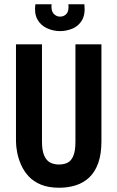

<svg xmlns="http://www.w3.org/2000/svg" viewBox="-20 -868 551 901"><path d="M258 13Q208 13 172.5 -1.5Q137 -16 114.5 -40.5Q92 -65 79 -94.5Q66 -124 60.5 -153Q55 -182 55 -205V-660H177V-203Q177 -163 187 -139Q197 -115 215 -105.5Q233 -96 256 -96Q281 -96 298 -105Q315 -114 324.5 -137.5Q334 -161 334 -203V-660H456V-205Q456 -145 441 -103Q426 -61 399 -35.5Q372 -10 336 1.5Q300 13 258 13ZM146 -848H222Q219 -818 231.5 -804Q244 -790 262 -790Q281 -790 292.5 -803.5Q304 -817 301 -848H376Q381 -800 364.5 -772.5Q348 -745 319.5 -733.5Q291 -722 262 -722Q230 -722 200.5 -735.5Q171 -749 155.5 -777Q140 -805 146 -848Z"/></svg>

Font: Bricolage Grotesque Condensed SemiBold
Style: Regular
Weight: 600
Width: 3
Designer: Mathieu Triay
Foundry: Atelier Triay
Version: Version 1.000;gftools[0.9.30]